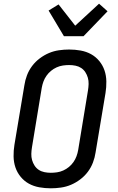

<svg xmlns="http://www.w3.org/2000/svg" viewBox="-20 -1011 640 1039"><path d="M255 8Q223 8 192.5 2.5Q162 -3 136.5 -17Q111 -31 92 -54Q73 -77 63.5 -105Q54 -133 53.5 -164.5Q53 -196 58 -227L112 -550Q116 -577 126 -603.5Q136 -630 153.5 -653.5Q171 -677 195 -695Q219 -713 245 -724Q271 -735 299 -739Q327 -743 354 -743Q386 -743 416.5 -737.5Q447 -732 472.5 -718Q498 -704 517 -681Q536 -658 545.5 -630Q555 -602 555.5 -570.5Q556 -539 551 -508L497 -185Q493 -158 483 -131.5Q473 -105 455.5 -81.5Q438 -58 414 -40Q390 -22 364 -11Q338 0 310 4Q282 8 255 8ZM255 -76Q271 -76 288.5 -78.5Q306 -81 322.5 -88.5Q339 -96 353 -107.5Q367 -119 377.5 -134Q388 -149 394 -165.5Q400 -182 403 -199L456 -521Q459 -539 459.5 -556.5Q460 -574 455.5 -590Q451 -606 442 -620Q433 -634 419.5 -643Q406 -652 389 -655.5Q372 -659 354 -659Q338 -659 320.5 -656.5Q303 -654 286.5 -646.5Q270 -639 256 -627.5Q242 -616 231.5 -601Q221 -586 215 -569.5Q209 -553 206 -536L153 -214Q150 -196 149.5 -178.5Q149 -161 153.5 -145Q158 -129 167 -115Q176 -101 189.5 -92Q203 -83 220 -79.5Q237 -76 255 -76ZM326 -815 243 -954 297 -987 387 -872 516 -991 562 -950 432 -815Z"/></svg>

Font: Iosevka Aile Medium
Style: Italic
Weight: 500
Italic angle: -9°
Designer: Belleve Invis
Foundry: Belleve Invis
Version: Version 31.1.0; ttfautohint (v1.8.4)